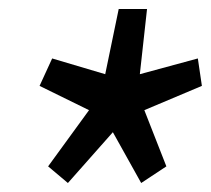

<svg xmlns="http://www.w3.org/2000/svg" viewBox="-20 -738 469 427"><path d="M131 -331 87 -368 178 -493 68 -547 96 -608 214 -573 244 -718H307L291 -573L420 -608L429 -547L301 -493L350 -368L294 -331L231 -444Z"/></svg>

Font: Georama Extended SemiBold
Style: Italic
Weight: 600
Width: 7
Italic angle: -9°
Designer: Jean-Baptiste Levee
Foundry: Production Type
Version: Version 1.000